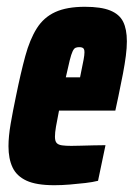

<svg xmlns="http://www.w3.org/2000/svg" viewBox="-20 -538 394 566"><path d="M140 8Q87 8 58 -5.5Q29 -19 17 -44.5Q5 -70 5 -107Q5 -136 11.5 -173.5Q18 -211 27 -254Q41 -323 54.5 -372.5Q68 -422 88.5 -454.5Q109 -487 143 -502.5Q177 -518 230 -518Q278 -518 305 -507Q332 -496 343 -474Q354 -452 354 -416Q354 -397 351 -373.5Q348 -350 342.5 -321Q337 -292 329 -254L320 -212H154Q148 -182 145 -164.5Q142 -147 142 -135Q142 -122 147 -116.5Q152 -111 163 -109.5Q174 -108 190 -108Q199 -108 217 -108.5Q235 -109 256 -109.5Q277 -110 291 -110L269 -5Q253 -1 231.5 1.5Q210 4 186 6Q162 8 140 8ZM174 -310H216L219 -325Q224 -349 226.5 -362.5Q229 -376 229 -384Q229 -391 227 -394Q225 -397 221.5 -398Q218 -399 213 -399Q207 -399 202.5 -397Q198 -395 194 -386.5Q190 -378 185.5 -360Q181 -342 174 -310Z"/></svg>

Font: Saira ExtraCondensed Black
Style: Italic
Weight: 900
Width: 2
Italic angle: -12°
Designer: Hector Gatti with collaboration of the Omnibus-Type team
Foundry: Omnibus-Type
Version: Version 1.101